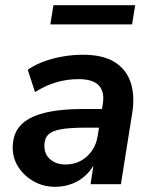

<svg xmlns="http://www.w3.org/2000/svg" viewBox="-20 -710 587 740"><path d="M193 10Q148 10 111 -10.5Q74 -31 51.5 -65Q29 -99 29 -141Q29 -193 58 -225.5Q87 -258 148 -274Q209 -290 304 -290H384L373 -218H310Q251 -218 216 -212Q181 -206 166 -191Q151 -176 151 -149Q151 -114 174.5 -95Q198 -76 232 -76Q264 -76 290 -89.5Q316 -103 334 -128.5Q352 -154 357 -189L376 -308Q384 -355 361.5 -380Q339 -405 283 -405Q239 -405 197.5 -393Q156 -381 115 -355L87 -441Q112 -459 146.5 -472Q181 -485 220.5 -492Q260 -499 299 -499Q378 -499 423 -470Q468 -441 484 -391Q500 -341 490 -277L446 0H329L345 -104H355Q341 -65 315.5 -39.5Q290 -14 258.5 -2Q227 10 193 10ZM174 -616 186 -690H501L489 -616Z"/></svg>

Font: Nunito Sans 12pt
Style: Bold Italic
Weight: 700
Italic angle: -9°
Designer: Vernon Adams
Foundry: Vernon Adams
Version: Version 3.101;gftools[0.9.27]